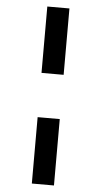

<svg xmlns="http://www.w3.org/2000/svg" viewBox="-62 -858 534 1013"><g transform="rotate(5 205.0 -351.0)"><path d="M263.7 -234.4V117.2H146.5V-234.4ZM146.5 -468.8V-820.3H263.7V-468.8Z"/></g></svg>

Font: Gerhaus
Style: Regular
Weight: 400
Designer: GGBotNet
Foundry: GGBotNet
Version: 1.01